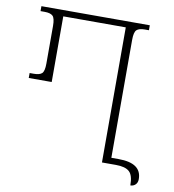

<svg xmlns="http://www.w3.org/2000/svg" viewBox="-88 -791 866 956"><g transform="rotate(10 345.5 -313.0)"><path d="M555 -31Q671 -31 671 50Q671 68 660.5 78Q650 88 635 88Q635 37 614.5 18.5Q594 0 547 0H476V-683H160V-351H44V-376H65Q94 -376 106 -387Q118 -398 118 -437V-627Q118 -666 106 -677.5Q94 -689 65 -689H44V-714H592V-689H571Q542 -689 530 -677.5Q518 -666 518 -627V-31Z"/></g></svg>

Font: Noto Serif Georgian SemiCondensed ExtraLight
Style: Regular
Weight: 200
Width: 4
Designer: Monotype Design Team, Akaki Razmadze
Foundry: Google LLC
Version: Version 2.003; ttfautohint (v1.8.4.7-5d5b)